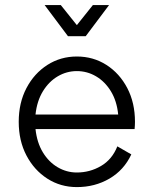

<svg xmlns="http://www.w3.org/2000/svg" viewBox="-20 -743 618 771"><path d="M451.2 -155.3 507.3 -123Q478 -60.1 419.7 -25.9Q361.3 8.3 288.6 8.3Q223.1 8.3 170.2 -25.6Q117.2 -59.6 86.2 -118.7Q55.2 -177.7 55.2 -253.9Q55.2 -330.1 86.2 -389.2Q117.2 -448.2 170.2 -482.2Q223.1 -516.1 288.6 -516.1Q354.5 -516.1 407.5 -482.2Q460.4 -448.2 491.2 -389.2Q522 -330.1 522 -253.9Q522 -240.7 520.5 -224.6H122.6Q128.4 -170.4 152.1 -131.3Q175.8 -92.3 211.7 -71.3Q247.6 -50.3 288.6 -50.3Q340.8 -50.3 385.5 -76.4Q430.2 -102.5 451.2 -155.3ZM288.6 -457.5Q247.6 -457.5 211.9 -436.5Q176.3 -415.5 152.3 -376.5Q128.4 -337.4 122.6 -283.2H454.6Q449.2 -337.4 425.3 -376.5Q401.4 -415.5 365.7 -436.5Q330.1 -457.5 288.6 -457.5ZM224.1 -722.7 288.6 -642.1 353 -722.7H418L324.2 -597.7H252.9L159.2 -722.7Z"/></svg>

Font: Giphurs Light
Style: Regular
Weight: 300
Version: Version 0.920; ttfautohint (v1.8.4.7-5d5b)